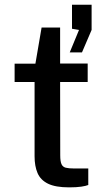

<svg xmlns="http://www.w3.org/2000/svg" viewBox="-20 -785 470 808"><path d="M271 3.5Q213.5 3.5 182 -12Q150.5 -27.5 138 -56.8Q125.5 -86 125.5 -127.5V-440H41.5V-517H129L155 -669H233V-517.5H349V-440H233L233.5 -131.5Q233.5 -106 238.8 -94.2Q244 -82.5 256.8 -79.2Q269.5 -76 291.5 -76H351.5V-6.5Q342 -2.5 322.2 0.5Q302.5 3.5 271 3.5ZM273.5 -564.5 312.5 -659 283 -664V-765H365.5V-659L325 -564.5Z"/></svg>

Font: Public Sans Thin Medium
Style: Regular
Weight: 500
Version: Version 2.001